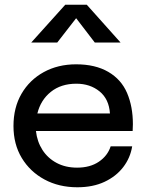

<svg xmlns="http://www.w3.org/2000/svg" viewBox="-20 -781 619 812"><path d="M448 -162H539Q531 -113 501 -74Q471 -35 422 -12Q373 11 307 11Q229 11 168 -22Q107 -55 72 -113Q37 -171 37 -248Q37 -326 71 -384.5Q105 -443 165 -476Q225 -509 302 -509Q383 -509 438 -477Q493 -445 517.5 -387.5Q542 -330 542 -256Q542 -242 541 -227H132Q137 -182 159.5 -147Q182 -112 219.5 -92Q257 -72 306 -72Q361 -72 398 -97Q435 -122 448 -162ZM303 -427Q238 -427 195 -392.5Q152 -358 138 -301H445Q441 -362 401 -394.5Q361 -427 303 -427ZM347 -761 490 -601H381L302 -704L222 -601H112L256 -761Z"/></svg>

Font: Syne Med Modified
Style: Regular
Weight: 500
Designer: Lucas Descroix
Foundry: Bonjour Monde
Version: Version 2.200